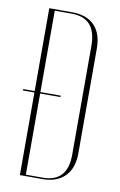

<svg xmlns="http://www.w3.org/2000/svg" viewBox="-81 -746 495 792"><g transform="rotate(10 166.0 -349.5)"><path d="M60 -699H155Q217 -699 249.5 -665.5Q282 -632 282 -569V-130Q282 -68 248.5 -34Q215 0 155 0H60ZM84 -6H155Q258 -6 258 -120V-577Q258 -693 155 -693H84ZM12 -352H169V-346H12Z"/></g></svg>

Font: Moniqa Thin Display
Style: Regular
Weight: 100
Designer: Rajesh Rajput
Foundry: Rajesh Rajput
Version: Version 1.000